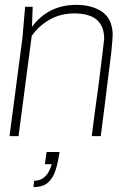

<svg xmlns="http://www.w3.org/2000/svg" viewBox="-20 -558 543 787"><path d="M393 0H356Q370 -110 383 -202Q407 -393 407 -399Q407 -503 285 -503Q228 -503 183.5 -477.5Q139 -452 110 -411L56 0H19L72 -403L83 -530H114L111 -448Q178 -538 293 -538Q356 -538 397.5 -510.5Q439 -483 442 -419Q442 -401 436 -342L410 -134L419 -198Q415 -174 393 0ZM117 209 120 183Q173 183 192 115H164L171 65H224Q218 108 207.5 140.5Q197 173 176 191Q155 209 117 209Z"/></svg>

Font: Tanohe Sans ExtraLight
Style: Italic
Weight: 200
Designer: Village Type and Design LLC & Cristiano Sobral
Foundry: Cooper Hewitt Smithsonian Design Museum
Version: Version 1.00;September 29, 2021;FontCreator 13.0.0.2655 64-b